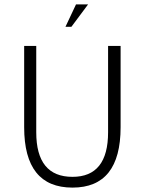

<svg xmlns="http://www.w3.org/2000/svg" viewBox="-20 -842 684 874"><path d="M529 -263Q529 12 310 12Q90 12 90 -263V-633H145V-240Q145 -37 310 -37Q472 -37 472 -240V-633H529ZM381 -822 305 -720H278L326 -822Z"/></svg>

Font: Tajawal Light
Style: Regular
Weight: 300
Designer: Boutros Fonts
Foundry: Created by Boutros International 2017
Version: Version 1.700